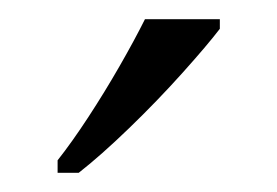

<svg xmlns="http://www.w3.org/2000/svg" viewBox="-20 -786 289 200"><path d="M40 -619Q55 -638 72 -664Q89 -690 104.5 -717Q120 -744 131 -766H209V-756Q196 -739 170 -710Q144 -681 114.5 -652.5Q85 -624 62 -606H40Z"/></svg>

Font: Noto Serif Malayalam Light
Style: Regular
Weight: 300
Designer: Indian type Foundry, Jelle Bosma, Monotype Design Team
Foundry: Monotype Imaging Inc.
Version: Version 2.104; ttfautohint (v1.8.4.7-5d5b)